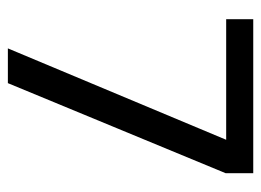

<svg xmlns="http://www.w3.org/2000/svg" viewBox="-110 -570 679 500"><g transform="rotate(90 230.0 -319.5)"><path d="M105.5 0 343.5 -568.5H29.5V-639H430.5V-567L196 0Z"/></g></svg>

Font: Anek Gurmukhi
Style: Regular
Weight: 400
Designer: Sarang Kulkarni (Gurmukhi), Yesha Goshar (Latin)
Foundry: Ek Type
Version: Version 1.003